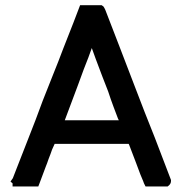

<svg xmlns="http://www.w3.org/2000/svg" viewBox="-20 -710 690 722"><path d="M463.9 -168.9H185.5Q180.7 -158.2 175.8 -147.5Q169.9 -129.9 163.1 -113.3Q156.2 -92.8 152.3 -84Q129.9 -23.4 128.9 -21.5L124 -8.8H110.4H107.4H105.5H93.8H82H74.2H66.4H56.6H45.9H27.3V-20.5L19.5 -27.3L28.3 -40Q29.3 -42 43.5 -79.1Q57.6 -116.2 85.9 -187.5Q114.3 -258.8 140.6 -331.1L179.7 -429.7Q199.2 -477.5 217.8 -527.3Q262.7 -640.6 281.2 -690.4H294.9H297.9H298.8H311.5H323.2H331.1H337.9H346.7H354.5H362.3L369.1 -685.5Q373 -679.7 376 -672.9Q403.3 -601.6 430.7 -531.2Q458 -459 485.4 -388.7Q504.9 -338.9 523.4 -290L562.5 -191.4L623 -33.2V-29.3Q623 -20.5 616.2 -13.7L610.4 -8.8H602.5H593.8H582H571.3H562.5H554.7H546.9H539.1H527.3Q519.5 -23.4 518.6 -28.3Q510.7 -46.9 507.8 -54.2Q504.9 -61.5 500.5 -73.7Q496.1 -85.9 491.2 -98.6L465.8 -165ZM223.6 -257.8H426.8Q423.8 -262.7 419.4 -275.4Q415 -288.1 407.2 -307.6Q396.5 -335.9 386.7 -366.2Q375 -395.5 364.3 -423.8Q349.6 -462.9 339.8 -488.8Q330.1 -514.6 325.2 -529.3Q314.5 -498 294.9 -449.2Q284.2 -419.9 273.4 -390.6Z"/></svg>

Font: LeFont
Style: Default
Weight: 400
Designer: Leryon MEDIA
Version: Version 1.0